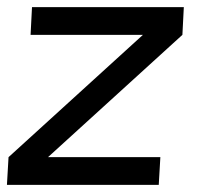

<svg xmlns="http://www.w3.org/2000/svg" viewBox="-50 -520 578 540"><path d="M463 -422 85 -78H401L396.5 0H-30.5L-26 -78L352 -422H36L40 -500H467Z"/></svg>

Font: Urbanist
Style: Italic
Weight: 400
Italic angle: -8°
Designer: Corey Hu
Foundry: Corey Hu
Version: Version 1.330; ttfautohint (v1.8.4.7-5d5b)